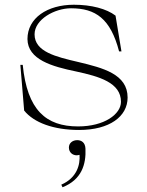

<svg xmlns="http://www.w3.org/2000/svg" viewBox="-20 -535 620 811"><path d="M314 14C443 14 519 -43 519 -123C519 -222 415 -248 311 -273C217 -295 126 -316 126 -390C126 -453 211 -500 280 -500C384 -500 447 -456 483 -318H493L468 -469C430 -498 366 -515 292 -515C180 -515 96 -459 96 -370C97 -283 200 -254 302 -233C399 -212 491 -186 491 -105C491 -53 421 -1 310 -1C174 -1 95 -70 76 -261H66L82 -68C123 -17 206 14 314 14ZM239 245 244 256C325 224 344 159 341 93C340 66 323 57 306 57C287 57 271 69 271 88C271 109 287 121 304 121C308 121 311 120 316 119C319 161 305 216 239 245Z"/></svg>

Font: Sprat Thin
Style: Regular
Weight: 100
Designer: Ethan Nakache
Foundry: Collletttivo
Version: Version 2.000;Glyphs 3.2 (3217)